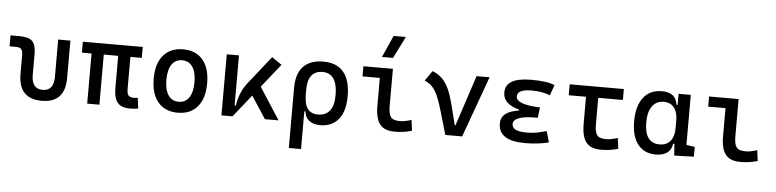

<svg xmlns="http://www.w3.org/2000/svg" viewBox="-54 -1096 6553 1621"><g transform="rotate(5 3222.5 -285.0)"><path d="M312.5 9.8Q114.7 9.8 114.7 -200.2V-356.4Q114.7 -394 102.5 -409.4Q90.3 -424.8 60.1 -424.8H2.4V-517.6H79.6Q156.2 -517.6 187.3 -487.1Q218.3 -456.5 218.3 -380.9V-200.2Q218.3 -83 312.5 -83Q406.2 -83 406.2 -200.2V-517.6H509.8V-200.2Q509.8 9.8 312.5 9.8Z M1058.6 9.8Q986.8 9.8 954.8 -28.6Q922.9 -66.9 922.9 -151.4V-517.6H1026.4V-156.2Q1026.4 -117.7 1037.8 -100.3Q1049.3 -83 1087.9 -83Q1094.7 -83 1101.8 -84Q1108.9 -85 1118.2 -86.9L1129.9 3.9Q1111.8 7.3 1096.7 8.5Q1081.5 9.8 1058.6 9.8ZM697.3 0V-517.6H800.8V0ZM615.2 -424.8V-517.6H1123V-424.8Z M1464.8 9.8Q1357.4 9.8 1297.9 -60.5Q1238.3 -130.9 1238.3 -258.8Q1238.3 -387.2 1297.9 -457.3Q1357.4 -527.3 1464.8 -527.3Q1572.8 -527.3 1632.1 -457.3Q1691.4 -387.2 1691.4 -258.8Q1691.4 -130.9 1632.1 -60.5Q1572.8 9.8 1464.8 9.8ZM1464.8 -83Q1522 -83 1553 -128.9Q1584 -174.8 1584 -258.8Q1584 -343.3 1553 -388.9Q1522 -434.6 1464.8 -434.6Q1407.7 -434.6 1376.7 -388.9Q1345.7 -343.3 1345.7 -258.8Q1345.7 -174.8 1376.7 -128.9Q1407.7 -83 1464.8 -83Z M1928.7 0 1910.2 -93.3H1949.2Q1956.5 -147 1976.1 -195.8Q1995.6 -244.6 2030.3 -288.6L2218.8 -527.3L2303.2 -469.2ZM1835 0V-517.6H1938.5V-52.2L1928.7 0ZM2203.6 0 2054.2 -228.5 2127 -296.9 2319.3 0Z M2671.9 9.8Q2615.2 9.8 2579.6 -16.6Q2543.9 -43 2539.1 -94.7H2494.1L2529.3 -237.3Q2529.3 -156.7 2557.9 -117.4Q2586.4 -78.1 2645.5 -78.1Q2712.4 -78.1 2746.3 -122.6Q2780.3 -167 2780.3 -253.9Q2780.3 -345.7 2748.5 -392.6Q2716.8 -439.5 2654.3 -439.5Q2592.8 -439.5 2561 -399.4Q2529.3 -359.4 2529.3 -281.2L2425.8 -285.6Q2425.8 -404.8 2483.6 -466.1Q2541.5 -527.3 2654.3 -527.3Q2767.1 -527.3 2825 -458Q2882.8 -388.7 2882.8 -253.9Q2882.8 -126.5 2827.6 -58.3Q2772.5 9.8 2671.9 9.8ZM2425.8 224.6V-285.6H2529.3V224.6Z M3302.7 9.8Q3216.3 9.8 3178 -39.1Q3139.6 -87.9 3139.6 -195.3V-517.6H3243.2V-200.2Q3243.2 -138.7 3261.5 -110.8Q3279.8 -83 3341.8 -83Q3379.9 -83 3437.5 -101.6L3449.2 -10.7Q3411.6 0 3377 4.9Q3342.3 9.8 3302.7 9.8ZM2993.2 -431.6V-517.6H3148.4V-431.6ZM3142.1 -609.4 3225.1 -794.9H3328.6L3235.8 -609.4Z M3732.4 0 3801.8 -87.9H3810.5L3952.1 -517.6H4062.5L3875 0ZM3732.4 0 3677.2 -190.4Q3658.2 -255.9 3638.4 -306.4Q3618.7 -356.9 3590.6 -391.1Q3562.5 -425.3 3518.6 -441.9L3578.1 -527.3Q3628.4 -508.8 3662.1 -474.1Q3695.8 -439.5 3718.5 -389.2Q3741.2 -338.9 3757.8 -273.4L3817.4 -38.6Z M4407.2 9.8Q4182.6 9.8 4182.6 -136.7Q4182.6 -247.1 4359.4 -261.7L4508.8 -300.8L4497.1 -212.4H4481.4Q4290.5 -212.4 4290.5 -141.6Q4290.5 -80.1 4411.1 -80.1Q4471.7 -80.1 4511.5 -89.4Q4551.3 -98.6 4582.5 -106.9L4609.4 -13.7Q4570.3 -2.9 4519.3 3.4Q4468.3 9.8 4407.2 9.8ZM4332 -212.4V-268.6Q4197.3 -302.7 4197.3 -401.4Q4197.3 -527.3 4415 -527.3Q4553.2 -527.3 4614.3 -499L4582.5 -410.6Q4515.1 -437.5 4425.8 -437.5Q4305.2 -437.5 4305.2 -377Q4305.2 -308.6 4508.8 -300.8L4497.1 -212.4Z M5050.8 9.8Q4964.4 9.8 4926 -39.1Q4887.7 -87.9 4887.7 -195.3V-517.6H4991.2V-200.2Q4991.2 -138.7 5009.5 -110.8Q5027.8 -83 5089.8 -83Q5109.9 -83 5132.8 -87.6Q5155.8 -92.3 5185.5 -101.6L5197.3 -10.7Q5159.7 0 5125 4.9Q5090.3 9.8 5050.8 9.8ZM4741.2 -424.8V-517.6H5200.2V-424.8Z M5516.6 9.8Q5418.5 9.8 5364.5 -58.3Q5310.5 -126.5 5310.5 -253.9Q5310.5 -384.3 5366 -455.8Q5421.4 -527.3 5522.5 -527.3Q5582.5 -527.3 5615.2 -501.7Q5647.9 -476.1 5654.3 -423.8H5694.3L5664.1 -293Q5664.1 -362.3 5633.1 -400.9Q5602.1 -439.5 5546.9 -439.5Q5482.9 -439.5 5448 -391.1Q5413.1 -342.8 5413.1 -253.9Q5413.1 -78.1 5542 -78.1Q5599.6 -78.1 5631.8 -116.7Q5664.1 -155.3 5664.1 -224.6V-252L5699.2 -93.8H5654.3Q5650.9 -59.6 5632.8 -36.4Q5614.7 -13.2 5585.2 -1.7Q5555.7 9.8 5516.6 9.8ZM5672.9 4.9 5664.1 -119.1V-239.3L5767.6 -210V-93.8L5838.9 -83V0ZM5664.1 -146.5V-517.6H5767.6V-175.8Z M6232.4 9.8Q6146 9.8 6107.7 -39.1Q6069.3 -87.9 6069.3 -195.3V-517.6H6172.9V-200.2Q6172.9 -138.7 6191.2 -110.8Q6209.5 -83 6271.5 -83Q6309.6 -83 6367.2 -101.6L6378.9 -10.7Q6341.3 0 6306.6 4.9Q6272 9.8 6232.4 9.8ZM5922.9 -431.6V-517.6H6078.1V-431.6Z"/></g></svg>

Font: Cascadia Mono
Style: Regular
Weight: 400
Monospace: yes
Designer: Aaron Bell
Foundry: Saja Typeworks
Version: Version 2404.023